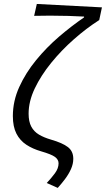

<svg xmlns="http://www.w3.org/2000/svg" viewBox="-20 -744 525 951"><path d="M266 186.7 211.6 162.4Q234 138.6 252.1 114.2Q270.1 89.8 270.1 64.8Q270.1 46.5 252.3 33.3Q234.5 20.2 183.6 5.5Q141.8 -6.5 110.4 -27.2Q78.9 -47.9 61.3 -82.2Q43.7 -116.5 43.7 -169.2Q43.7 -243.3 75.3 -313Q106.8 -382.6 158.8 -446.1Q210.7 -509.5 272.9 -562.8Q335.1 -616 396.4 -657.9V-661.9Q363.6 -663.9 318.6 -665.2Q273.5 -666.5 228.1 -666.5Q182.7 -666.6 149.1 -665.5L162.4 -724.4L484.9 -707.5L471.5 -644.6Q408.1 -604.2 346.3 -549.7Q284.4 -495.2 233.6 -432.7Q182.8 -370.1 152.2 -306Q121.7 -241.8 121.7 -181Q121.7 -141.9 134.9 -117Q148.1 -92.2 172.9 -77.4Q197.8 -62.6 232.3 -52.6Q289.6 -36.1 316.3 -15.5Q343 5 343 42.4Q343 67.8 331.6 93.4Q320.1 119 302.2 142.7Q284.3 166.4 266 186.7Z"/></svg>

Font: Source Sans 3 VF
Style: Italic
Weight: 200
Italic angle: -11°
Designer: Paul D. Hunt
Foundry: Adobe Systems Incorporated
Version: Version 3.042;hotconv 1.0.118;makeotfexe 2.5.65603